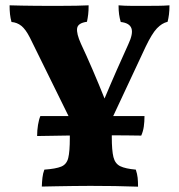

<svg xmlns="http://www.w3.org/2000/svg" viewBox="-20 -698 672 721"><path d="M399.8 -262.2V-184Q399.8 -132.8 406 -108Q412.2 -83.2 431.7 -73.8Q451.2 -64.4 490 -61Q495.4 -44.8 496.9 -30.5Q498.4 -16.2 498.4 3Q458.8 1.4 411.4 0.7Q364 0 319.2 0Q287.6 0 254.8 0.5Q222 1 191.6 1.5Q161.2 2 137 2.6Q137.6 -14.6 139.4 -30.9Q141.2 -47.2 146.6 -61Q189.4 -64 209.9 -72.4Q230.4 -80.8 236.3 -104.8Q242.2 -128.8 242.2 -179.4V-262.2ZM361.8 -169.6 283.2 -169 92.4 -556.4Q76.4 -588 60.2 -600.9Q44 -613.8 23.2 -615.4Q19.2 -630 17.6 -644.5Q16 -659 16 -678Q36 -677.4 62 -676.9Q88 -676.4 113.7 -676.2Q139.4 -676 158.4 -676Q177.4 -676 206.8 -676Q236.2 -676 265.5 -676.5Q294.8 -677 312.8 -678Q312.8 -658 311.2 -644.4Q309.6 -630.8 306.6 -616.2Q272.4 -611.6 269.6 -591.7Q266.8 -571.8 284 -533.6Q303.2 -493 327.5 -436.7Q351.8 -380.4 375.6 -320.6H369.4Q395.4 -382.6 418.8 -435.7Q442.2 -488.8 461.6 -531.2Q480.8 -571.8 473.5 -591.8Q466.2 -611.8 433.4 -615.4Q429.2 -630 427.2 -644Q425.2 -658 425.2 -678Q448.6 -676 473.8 -676Q499 -676 526.2 -676Q549.2 -676 572.2 -676.2Q595.2 -676.4 616.4 -678Q616.4 -658.4 614.5 -643.7Q612.6 -629 609.4 -616.2Q587.8 -611 569.2 -591.4Q550.6 -571.8 527 -522.6ZM119.4 -187.2Q119.4 -208.4 122.7 -228.8Q126 -249.2 131.6 -262.2H275.2H365.2H522.6Q522.6 -240.6 520 -222.6Q517.4 -204.6 510.4 -188.8Q480.2 -189.2 458.4 -189.5Q436.6 -189.8 414.1 -189.8Q391.6 -189.8 360.8 -189.8L272.4 -189.2Q249 -189.2 226 -188.9Q203 -188.6 177.6 -188.1Q152.2 -187.6 119.4 -187.2Z"/></svg>

Font: Vollkorn
Style: Regular
Weight: 400
Designer: Friedrich Althausen
Foundry: Friedrich Althausen
Version: Version 4.104